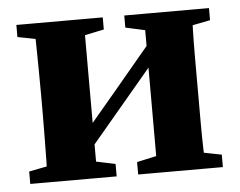

<svg xmlns="http://www.w3.org/2000/svg" viewBox="-41 -521 710 569"><g transform="rotate(-5 314.0 -236.5)"><path d="M27 0V-37L119 -55H198L284 -37V0ZM348 0V-37L430 -55H509L600 -37V0ZM78 0Q80 -24 80.5 -60.5Q81 -97 81.5 -137Q82 -177 82 -209V-264Q82 -296 81.5 -336Q81 -376 80.5 -413Q80 -450 78 -473H227V0ZM189 -55 154 -100H173L307 -259L440 -418L471 -371H455L322 -213ZM406 0V-473H550Q548 -450 547 -413Q546 -376 546 -336Q546 -296 546 -264V-209Q546 -177 546 -137Q546 -97 547 -60.5Q548 -24 550 0ZM27 -437V-473H284V-437L198 -419H120ZM348 -437V-473H600V-437L509 -419H430Z"/></g></svg>

Font: Source Serif 4 36pt
Style: Bold
Weight: 700
Designer: Frank Grießhammer
Foundry: Adobe Systems Incorporated
Version: Version 4.004;hotconv 1.0.116;makeotfexe 2.5.65601